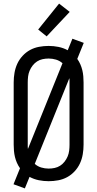

<svg xmlns="http://www.w3.org/2000/svg" viewBox="-20 -998 540 1066"><path d="M118 48 55 25 91 -64Q81 -78 74 -94Q67 -110 63 -126.5Q59 -143 57.5 -160.5Q56 -178 56 -195V-540Q56 -567 60.5 -593.5Q65 -620 76 -644Q87 -668 105.5 -688Q124 -708 147 -720.5Q170 -733 196.5 -738Q223 -743 250 -743Q278 -743 305 -737.5Q332 -732 356 -719L382 -783L445 -760L409 -671Q419 -657 426 -641Q433 -625 437 -608.5Q441 -592 442.5 -574.5Q444 -557 444 -540V-195Q444 -168 439.5 -141.5Q435 -115 424 -91Q413 -67 394.5 -47Q376 -27 353 -14.5Q330 -2 303.5 3Q277 8 250 8Q222 8 195 2.5Q168 -3 144 -16ZM135 -171 327 -647Q311 -661 291 -667Q271 -673 250 -673Q233 -673 216.5 -669.5Q200 -666 186 -657Q172 -648 161.5 -634.5Q151 -621 144.5 -605.5Q138 -590 136 -573.5Q134 -557 134 -540V-195Q134 -189 134 -183Q134 -177 135 -171ZM250 -62Q267 -62 283.5 -65.5Q300 -69 314 -78Q328 -87 338.5 -100.5Q349 -114 355.5 -129.5Q362 -145 364 -161.5Q366 -178 366 -195V-540Q366 -546 366 -552Q366 -558 365 -564L173 -88Q189 -74 209 -68Q229 -62 250 -62ZM239 -796 192 -834 308 -978 367 -932Z"/></svg>

Font: Iosevka srxl
Style: Regular
Weight: 400
Monospace: yes
Designer: Belleve Invis
Foundry: Belleve Invis
Version: Version 33.0.1; ttfautohint (v1.8.3)